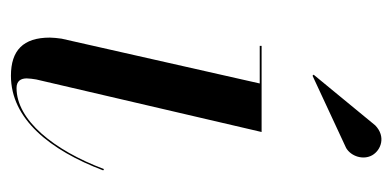

<svg xmlns="http://www.w3.org/2000/svg" viewBox="-208 -518 735 360"><g transform="rotate(90 160.0 -337.5)"><path d="M257 -618.5C273 -628 280 -651 270.5 -667.5C261 -684 235.5 -693.5 214.5 -673L119.5 -557.5L121.5 -555.5ZM299 -163 296.5 -164.5C261 -70 204.5 -0.5 144.5 -0.5C131.5 -0.5 126.5 -8.5 126.5 -19.5C126.5 -24.5 127.5 -31.5 128.5 -37.5L227 -460H65.5V-456.5H136L52 -85C51 -79 50 -68 50 -63C50 -13 74 10 121.5 10C202.5 10 261 -63 299 -163Z"/></g></svg>

Font: Bodoni* 48pt
Style: Italic
Weight: 400
Italic angle: -13°
Version: Version 2.3